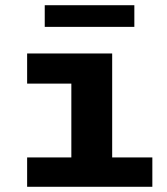

<svg xmlns="http://www.w3.org/2000/svg" viewBox="-20 -716 640 736"><path d="M253.5 0V-395.5H84V-511H410V0ZM84 0V-112.5H564V0ZM151.5 -613V-696H495V-613Z"/></svg>

Font: Chivo Mono Medium
Style: Regular
Weight: 500
Monospace: yes
Designer: Hector Gatti
Foundry: Omnibus-Type
Version: Version 1.008